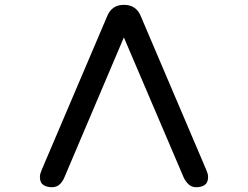

<svg xmlns="http://www.w3.org/2000/svg" viewBox="-20 -783 1040 806"><path d="M197.3 2.9Q175.8 2.9 161.6 -6.8Q147.5 -16.6 147.5 -40Q147.5 -47.9 149.9 -55.7Q152.3 -63.5 155.3 -70.3L430.7 -716.8Q450.2 -762.7 500 -762.7Q550.8 -762.7 570.3 -716.8L845.7 -70.3Q848.6 -63.5 851.1 -55.7Q853.5 -47.9 853.5 -40Q853.5 -16.6 839.8 -6.8Q826.2 2.9 803.7 2.9Q784.2 2.9 771.5 -9.3Q758.8 -21.5 751 -38.1L500 -626L251 -40Q244.1 -22.5 231.4 -9.8Q218.8 2.9 197.3 2.9Z"/></svg>

Font: Kosugi Maru
Style: Regular
Weight: 400
Designer: MOTOYA
Version: Version 4.002